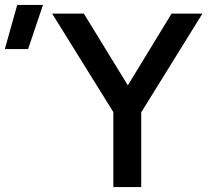

<svg xmlns="http://www.w3.org/2000/svg" viewBox="-204 -755 844 775"><path d="M253.5 0V-302.5L6.5 -700H134.5L312 -410.5L488.5 -700H613L366 -301.5V0ZM-184.5 -557 -134.5 -735H-30.5L-90.5 -557Z"/></svg>

Font: Geologica Cursive
Style: Regular
Weight: 400
Designer: Sindre Bremnes, Frode Helland
Foundry: Monokrom Skriftforlag AS
Version: Version 1.010;gftools[0.9.28]